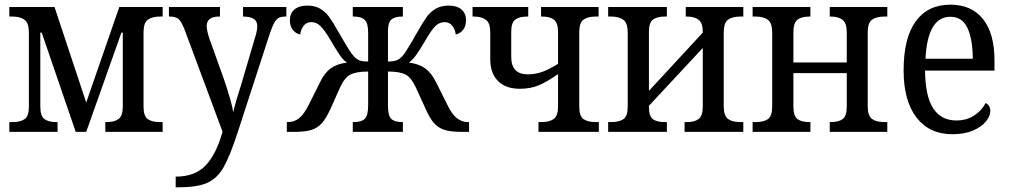

<svg xmlns="http://www.w3.org/2000/svg" viewBox="-20 -566 4332 824"><path d="M20 -42H33Q68 -42 86 -55Q104 -68 104 -109V-426Q104 -467 85.5 -481Q67 -495 32 -495H20V-536H214L350 -126L492 -536H678V-495H668Q633 -495 614.5 -481.5Q596 -468 596 -427V-109Q596 -68 614 -55Q632 -42 668 -42H678V0H432V-42H437Q471 -42 489 -55.5Q507 -69 507 -109V-426H501L350 0H305L159 -426H153V-109Q153 -68 170.5 -55Q188 -42 223 -42H227V0H20Z M734 192Q818 192 863.5 143Q909 94 935 -1L771 -442Q758 -474 746 -484.5Q734 -495 708 -495H705V-536H924V-495H921Q867 -495 867 -454Q867 -437 878 -402L939 -232Q975 -127 981 -84Q988 -119 1016 -206L1074 -403Q1084 -433 1084 -453Q1084 -475 1070 -484.5Q1056 -494 1026 -495H1023V-536H1209V-495H1206Q1187 -495 1176.5 -489.5Q1166 -484 1157 -468Q1148 -452 1137 -419L1001 -1Q967 104 939.5 152Q912 200 869 219Q826 238 743 238H734Z M1211 -42H1215Q1243 -42 1264 -59Q1285 -76 1306 -118L1353 -212Q1372 -253 1400 -273Q1428 -293 1469 -297Q1452 -309 1437.5 -330.5Q1423 -352 1396 -398Q1372 -438 1355 -454.5Q1338 -471 1316 -471Q1296 -471 1284 -456.5Q1272 -442 1268 -418Q1249 -422 1236.5 -438Q1224 -454 1224 -479Q1224 -508 1243.5 -525Q1263 -542 1299 -542Q1332 -542 1354.5 -528.5Q1377 -515 1393 -493Q1409 -471 1433 -428Q1439 -419 1449 -401Q1484 -339 1499 -324Q1510 -312 1522.5 -307Q1535 -302 1560 -302V-426Q1560 -467 1545 -481Q1530 -495 1499 -495H1494V-536H1709V-495H1706Q1675 -495 1660 -482.5Q1645 -470 1645 -432V-302Q1669 -302 1681.5 -307Q1694 -312 1706 -324Q1717 -336 1733.5 -364Q1750 -392 1754 -398Q1758 -407 1762.5 -414Q1767 -421 1771 -428Q1795 -471 1811 -493Q1827 -515 1850 -528.5Q1873 -542 1906 -542Q1942 -542 1961 -525Q1980 -508 1980 -479Q1980 -454 1967.5 -438Q1955 -422 1936 -418Q1933 -441 1920.5 -456Q1908 -471 1888 -471Q1866 -471 1849 -454.5Q1832 -438 1809 -398Q1783 -354 1767.5 -332Q1752 -310 1735 -297Q1776 -293 1804 -273Q1832 -253 1852 -212L1899 -118Q1919 -76 1940.5 -59Q1962 -42 1989 -42H1993V0H1962Q1915 0 1888 -8.5Q1861 -17 1843 -37Q1825 -57 1807 -98L1764 -192Q1745 -233 1720.5 -246Q1696 -259 1645 -259V-112Q1645 -69 1659.5 -55.5Q1674 -42 1706 -42H1709V0H1494V-42H1499Q1531 -42 1545.5 -56Q1560 -70 1560 -114V-259Q1509 -259 1484 -246Q1459 -233 1440 -192L1398 -98Q1379 -57 1361 -37Q1343 -17 1316.5 -8.5Q1290 0 1243 0H1211Z M2291 -42H2303Q2338 -42 2356.5 -55.5Q2375 -69 2375 -109V-248Q2329 -216 2293.5 -200.5Q2258 -185 2211 -185Q2150 -185 2117 -218.5Q2084 -252 2084 -312V-427Q2084 -467 2065.5 -481Q2047 -495 2012 -495H2008V-536H2247V-495H2244Q2209 -495 2191.5 -482Q2174 -469 2174 -429V-322Q2174 -247 2245 -247Q2278 -247 2307 -257.5Q2336 -268 2375 -292V-427Q2375 -468 2357.5 -481.5Q2340 -495 2306 -495H2302V-536H2549V-495H2537Q2502 -495 2484 -481.5Q2466 -468 2466 -428V-109Q2466 -68 2484 -55Q2502 -42 2538 -42H2550V0H2291Z M2590 -42H2602Q2638 -42 2656 -55Q2674 -68 2674 -109V-426Q2674 -467 2655.5 -481Q2637 -495 2602 -495H2590V-536H2842V-495H2834Q2800 -495 2782.5 -482Q2765 -469 2765 -430V-176L2996 -426V-431Q2996 -468 2978 -481.5Q2960 -495 2927 -495H2923V-536H3170V-495H3158Q3123 -495 3104.5 -481.5Q3086 -468 3086 -427V-110Q3086 -69 3104.5 -55.5Q3123 -42 3158 -42H3170V0H2918V-42H2927Q2961 -42 2978.5 -55.5Q2996 -69 2996 -108V-360L2765 -112V-106Q2765 -67 2782 -54.5Q2799 -42 2833 -42H2842V0H2590Z M3210 -42H3222Q3258 -42 3276 -55Q3294 -68 3294 -109V-427Q3294 -467 3275.5 -481Q3257 -495 3222 -495H3210V-536H3458V-495H3455Q3420 -495 3402.5 -481.5Q3385 -468 3385 -428V-298H3614V-427Q3614 -467 3596 -481Q3578 -495 3544 -495H3541V-536H3788V-495H3777Q3741 -495 3722.5 -481.5Q3704 -468 3704 -428V-109Q3704 -69 3722.5 -55.5Q3741 -42 3777 -42H3788V0H3541V-42H3544Q3579 -42 3596.5 -55Q3614 -68 3614 -109V-252H3385V-109Q3385 -68 3402.5 -55Q3420 -42 3455 -42H3458V0H3210Z M3858 -264Q3858 -403 3910 -474.5Q3962 -546 4059 -546Q4149 -546 4198.5 -484.5Q4248 -423 4248 -306V-263H3950Q3951 -153 3985 -101Q4019 -49 4084 -49Q4128 -49 4160.5 -70Q4193 -91 4210 -124Q4230 -114 4230 -90Q4230 -68 4211.5 -45Q4193 -22 4156.5 -6Q4120 10 4068 10Q3968 10 3913 -62Q3858 -134 3858 -264ZM4155 -314Q4154 -400 4131.5 -447Q4109 -494 4059 -494Q4009 -494 3982.5 -448Q3956 -402 3952 -314Z"/></svg>

Font: Noto Serif Narrow
Style: Regular
Weight: 400
Width: 4
Designer: Monotype Design Team
Foundry: Monotype Imaging Inc.
Version: Version 1.001